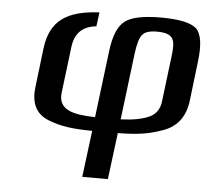

<svg xmlns="http://www.w3.org/2000/svg" viewBox="-51 -550 914 814"><g transform="rotate(5 406.5 -143.0)"><path d="M328 208H437L462 10C546 9 594 2 654 -20C713 -41 746 -87 754 -153L774 -321C783 -393 776 -440 753 -462C729 -483 680 -494 602 -494C529 -494 477 -484 450 -463C421 -442 403 -399 395 -332L360 -49C266 -51 201 -66 210 -140L234 -336C241 -395 273 -427 332 -433L340 -493C202 -486 132 -440 117 -321L97 -153C89 -86 110 -41 164 -19C220 3 268 9 353 10ZM661 -336 637 -140C633 -106 616 -83 588 -71C558 -58 519 -51 469 -49L504 -334C509 -372 516 -398 527 -412C537 -426 558 -433 589 -433C665 -433 669 -403 661 -336Z"/></g></svg>

Font: Gamestation Extended
Style: Italic
Weight: 400
Width: 7
Designer: Jonas Hecksher
Foundry: Jonas Hecksher, Playtypeª, e-types AS
Version: Version 1.003